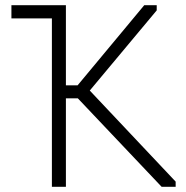

<svg xmlns="http://www.w3.org/2000/svg" viewBox="-20 -720 715 740"><path d="M280 -341H234V0H180V-649H24V-700H234V-391H279L536 -700H584V-680L326 -371L657 -20V0H603Z"/></svg>

Font: Tilda Sans Light
Style: Regular
Weight: 300
Designer: ParaType Ltd
Foundry: ParaType Ltd
Version: Version 1.009